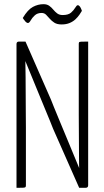

<svg xmlns="http://www.w3.org/2000/svg" viewBox="-20 -899 500 919"><path d="M359 0 234 -283Q232 -289 220.5 -317Q209 -345 192 -386Q175 -427 157 -471Q139 -515 123 -554Q107 -593 97 -617Q87 -641 87 -641L65 -672L71 -700H102L224 -422Q226 -416 237.5 -388Q249 -360 265.5 -320Q282 -280 300 -237Q318 -194 333.5 -156Q349 -118 359 -94.5Q369 -71 369 -71L396 -28L389 0ZM59 0V-688Q59 -700 71 -700L104 -688L100 -631Q101 -626 101.5 -598Q102 -570 102.5 -529.5Q103 -489 103 -443.5Q103 -398 103.5 -357.5Q104 -317 104 -289.5Q104 -262 104 -258V-12Q104 -6 102 -3.5Q100 -1 90.5 -0.5Q81 0 59 0ZM389 0 357 -12 360 -79Q359 -84 358.5 -112Q358 -140 358 -180.5Q358 -221 357.5 -265.5Q357 -310 357 -350.5Q357 -391 357 -418Q357 -445 357 -449V-688Q357 -694 358.5 -696.5Q360 -699 369.5 -699.5Q379 -700 402 -700V-12Q402 0 389 0ZM275 -782Q253 -782 240 -790.5Q227 -799 218 -809.5Q209 -820 200.5 -828.5Q192 -837 179 -837Q159 -837 146.5 -825.5Q134 -814 127 -801.5Q120 -789 114 -789Q108 -789 102 -795.5Q96 -802 92.5 -807.5Q89 -813 89 -813Q113 -853 137.5 -866Q162 -879 188 -879Q205 -879 216 -871Q227 -863 235 -853Q243 -843 253.5 -835Q264 -827 280 -827Q307 -827 320 -838.5Q333 -850 340 -862Q347 -874 352 -874Q358 -874 362.5 -867.5Q367 -861 369.5 -854Q372 -847 372 -847Q368 -840 360.5 -829Q353 -818 341.5 -807Q330 -796 313.5 -789Q297 -782 275 -782Z"/></svg>

Font: Yanone Kaffeesatz ExtraLight Light
Style: Regular
Weight: 300
Version: Version 2.003